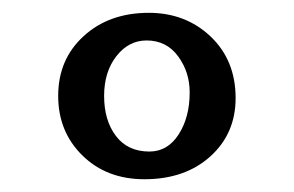

<svg xmlns="http://www.w3.org/2000/svg" viewBox="-20 -660 456 298"><path d="M204.1 -381.8Q145.5 -381.8 107.9 -418.7Q70.3 -455.6 70.3 -511.2Q70.3 -567.9 109.9 -604Q149.4 -640.1 210.9 -640.1Q268.1 -640.1 306.9 -603.3Q345.7 -566.4 345.7 -507.8Q345.7 -452.6 306.4 -417.2Q267.1 -381.8 204.1 -381.8ZM211.9 -424.8Q240.2 -424.8 257.3 -451.4Q274.4 -478 274.4 -516.6Q274.4 -548.3 256.3 -572.8Q238.3 -597.2 207.5 -597.2Q179.7 -597.2 160.6 -572.8Q141.6 -548.3 141.6 -511.2Q141.6 -473.1 159.9 -449Q178.2 -424.8 211.9 -424.8Z"/></svg>

Font: Elstob 8pt Medium
Style: Regular
Weight: 500
Designer: Peter S. Baker
Version: Version 1.015